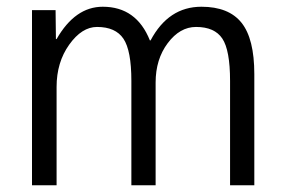

<svg xmlns="http://www.w3.org/2000/svg" viewBox="-20 -550 845 570"><path d="M75 -520H145L146 -434H148Q203 -530 285 -530Q385 -530 425 -430H427Q480 -530 578 -530Q659 -530 697 -482.5Q735 -435 735 -330V0H663V-310Q663 -401 640 -435.5Q617 -470 562 -470Q514 -470 478 -422Q442 -374 442 -305V0H370V-310Q370 -400 346.5 -435Q323 -470 268 -470Q223 -470 185.5 -417.5Q148 -365 148 -292V0H75Z"/></svg>

Font: M PLUS 1p
Style: Regular
Weight: 400
Version: Version 1.062